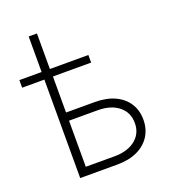

<svg xmlns="http://www.w3.org/2000/svg" viewBox="-133 -827 826 927"><g transform="rotate(-20 280.0 -364.0)"><path d="M5.9 -505.9V-544.9H360.4V-505.9ZM120.1 -544.9V-727.5H162.6V-544.9ZM152.8 -320.8H311Q371.1 -320.8 414.1 -301Q457 -281.2 480.2 -245.1Q503.4 -209 503.4 -161.1Q503.4 -113.3 480.2 -76.9Q457 -40.5 414.1 -20.3Q371.1 0 311 0H120.1V-542.5H164.1V-42H311Q378.9 -42 418.9 -74Q459 -106 459 -159.7Q459 -214.4 418.9 -246.6Q378.9 -278.8 311 -278.8H152.8Z"/></g></svg>

Font: Inter 16pt ExtraLight
Style: Regular
Weight: 250
Version: Version 4.001;git-66647c0bb